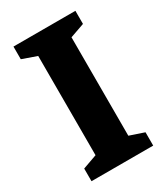

<svg xmlns="http://www.w3.org/2000/svg" viewBox="-157 -679 651 750"><g transform="rotate(-30 169.0 -304.0)"><path d="M29.8 0V-57.1L94.2 -80.1V-527.8L28.8 -550.8V-607.9H308.1V-548.8L243.2 -525.9V-82L308.1 -60.1V0Z"/></g></svg>

Font: Grenze
Style: Bold
Weight: 700
Designer: Renata Polastri
Foundry: Omnibus-Type
Version: Version 1.002;PS 001.002;hotconv 1.0.88;makeotf.lib2.5.64775